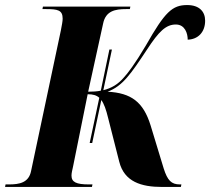

<svg xmlns="http://www.w3.org/2000/svg" viewBox="-51 -740 832 760"><path d="M-31 0H313L315 -10H301C251 -10 232 -19 232 -45C232 -55 235 -66 238 -80L296 -367C317 -367 331 -363 342 -353L304 -174H314L350 -344C361 -329 369 -306 377 -273L421 -100C441 -20 509 0 590 0H665L667 -10H661C627 -10 612 -26 597 -73L545 -244C516 -337 468 -372 375 -377C435 -400 466 -446 531 -544C578 -616 606 -643 645 -643C681 -643 692 -608 692 -583C732 -584 761 -612 761 -658C761 -694 738 -720 690 -720C631 -720 602 -693 527 -561C482 -485 454 -449 439 -433C416 -406 390 -391 358 -383L392 -544H382L348 -381C333 -378 316 -377 298 -377L357 -646C367 -697 405 -704 448 -704H463L465 -714H119L117 -704H131C178 -704 197 -700 197 -666C197 -656 194 -641 190 -620L72 -63C63 -17 26 -10 -15 -10H-29Z"/></svg>

Font: Noto Serif Display Condensed ExtraBold
Style: Italic
Weight: 800
Width: 3
Italic angle: -12°
Designer: Monotype Design Team
Foundry: Monotype Imaging Inc.
Version: Version 2.009